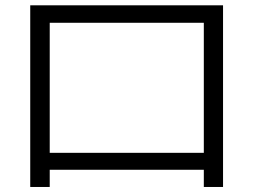

<svg xmlns="http://www.w3.org/2000/svg" viewBox="-20 -707 978 741"><path d="M96.7 -686.5H840.8V14.6H766.6V-51.8H171.9V14.6H96.7ZM766.6 -117.2V-619.1H171.9V-117.2Z"/></svg>

Font: Pretendard JP Variable
Style: Regular
Weight: 400
Designer: Base glyphs from Inter by Rasmus Andersson; Hangul glyphs from Noto Sans CJK(Source Han Sans) by Jang Soo-young and Kang
Foundry: Kil Hyung-jin
Version: Version 1.307;Glyphs 3.2 (3192)